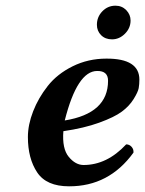

<svg xmlns="http://www.w3.org/2000/svg" viewBox="-20 -652 515 682"><path d="M363.8 -365.2Q363.8 -400.4 325.2 -399.9Q254.4 -399.9 210 -224.1Q363.8 -249 363.8 -365.2ZM475.1 -369.1Q475.1 -353 472.7 -339.1Q470.2 -325.2 454.6 -300Q439 -274.9 412.6 -255.4Q386.2 -235.8 332.5 -216.3Q278.8 -196.8 205.1 -186Q200.2 -124 224.1 -95Q248 -65.9 276.9 -65.9Q359.9 -65.9 428.2 -139.2Q439.5 -139.2 447.3 -130.6Q455.1 -122.1 454.1 -109.9Q367.2 10.3 225.1 9.8Q145 9.8 112.1 -39.6Q79.1 -88.9 79.1 -165Q79.1 -209 97.7 -256.6Q116.2 -304.2 149.7 -346.7Q183.1 -389.2 238 -416.5Q293 -443.8 357.9 -443.8Q475.1 -444.3 475.1 -369.1ZM324.2 -564Q324.2 -591.8 343.5 -611.8Q362.8 -631.8 390.1 -631.8Q413.1 -631.8 428.5 -616Q443.8 -600.1 443.8 -579.1Q443.8 -552.2 423.8 -532.2Q403.8 -512.2 377.9 -512.2Q354 -512.2 339.1 -527.1Q324.2 -542 324.2 -564Z"/></svg>

Font: Linux Libertine O
Style: Semibold Italic
Weight: 600
Italic angle: -11.5°
Designer: Philipp H. Poll
Foundry: Philipp H. Poll
Version: Version 5.1.2